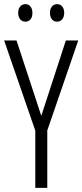

<svg xmlns="http://www.w3.org/2000/svg" viewBox="-20 -910 399 930"><path d="M68 -847C68 -821 83 -805 103 -805C123 -805 137 -820 137 -847C137 -874 123 -890 103 -890C83 -890 68 -874 68 -847ZM222 -848C222 -821 236 -805 256 -805C276 -805 291 -820 291 -848C291 -875 276 -890 256 -890C237 -890 222 -874 222 -848ZM180 -349 60 -714H0L151 -277V0H209V-278L359 -714H299Z"/></svg>

Font: Noto Sans Bengali ExtraCondensed Light
Style: Regular
Weight: 300
Width: 2
Designer: Joana Ranito - Universal Thirst; Jelle Bosma - Monotype Design Team
Foundry: Universal Thirst ehf.
Version: Version 3.000